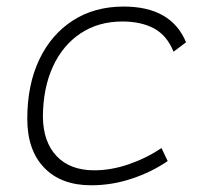

<svg xmlns="http://www.w3.org/2000/svg" viewBox="-20 -547 626 577"><path d="M263.2 -35.2Q314.5 -35.2 367.4 -53.5Q420.4 -71.8 465.3 -102.1L483.9 -63Q436.5 -30.3 376.7 -10.3Q316.9 9.8 253.9 9.8Q163.6 9.8 112.8 -43Q62 -95.7 62 -189.9Q62 -292 97.9 -367.7Q133.8 -443.4 199 -485.4Q264.2 -527.3 351.6 -527.3Q494.6 -527.3 539.1 -419.9L501.5 -391.6Q481.9 -440.4 443.1 -461.4Q404.3 -482.4 347.7 -482.4Q275.9 -482.4 222.2 -446.8Q168.5 -411.1 138.9 -346.7Q109.4 -282.2 108.9 -195.8Q109.9 -120.1 150.4 -77.6Q190.9 -35.2 263.2 -35.2Z"/></svg>

Font: CaskaydiaCove NF ExtraLight
Style: Italic
Weight: 200
Italic angle: -10°
Designer: Aaron Bell
Foundry: Saja Typeworks
Version: Version 2111.001; VTT 6.35;Nerd Fonts 3.2.1